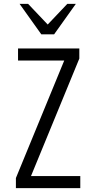

<svg xmlns="http://www.w3.org/2000/svg" viewBox="-20 -970 492 990"><path d="M62 0V-52L324 -689L343 -658H73V-720H389V-668L127 -31L108 -62H394V0ZM193 -793 81 -950H125L255 -813H197L327 -950H371L259 -793Z"/></svg>

Font: Instrument Sans Condensed
Style: Regular
Weight: 400
Width: 3
Designer: Rodrigo Fuenzalida
Foundry: fragTYPE
Version: Version 1.000;gftools[0.9.28]